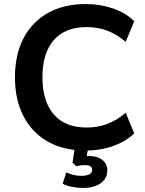

<svg xmlns="http://www.w3.org/2000/svg" viewBox="-20 -735 719 950"><path d="M405 10Q295 10 216.5 -34.5Q138 -79 96 -160.5Q54 -242 54 -353Q54 -464 96 -545Q138 -626 216.5 -670.5Q295 -715 405 -715Q476 -715 539.5 -693Q603 -671 644 -630L602 -528Q557 -566 510 -583.5Q463 -601 409 -601Q302 -601 246 -536.5Q190 -472 190 -353Q190 -234 246 -169Q302 -104 409 -104Q463 -104 510 -121.5Q557 -139 602 -177L644 -75Q603 -35 539.5 -12.5Q476 10 405 10ZM392 195Q363 195 336 189.5Q309 184 290 174L308 118Q326 126 343.5 130.5Q361 135 382 135Q408 135 422 127.5Q436 120 436 105Q436 94 427.5 88Q419 82 399 82Q389 82 380 83Q371 84 358 88L339 70L352 -20H419L406 56L374 45Q386 41 398 39Q410 37 420 37Q448 37 468 45.5Q488 54 499.5 70Q511 86 511 109Q511 135 496 154.5Q481 174 454 184.5Q427 195 392 195Z"/></svg>

Font: Nunito Sans 12pt ExtraLight
Style: Bold
Weight: 700
Version: Version 3.101;gftools[0.9.27]